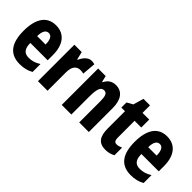

<svg xmlns="http://www.w3.org/2000/svg" viewBox="48 -1351 2050 2050"><g transform="rotate(45 1073.0 -326.5)"><path d="M239 -559C104 -559 34 -456 34 -272C34 -94 100 10 255 10C315 10 367 -2 413 -29V-148C364 -118 324 -106 276 -106C209 -106 177 -145 177 -231H439V-310C439 -466 367 -559 239 -559ZM243 -446C281 -446 304 -408 304 -334H177C178 -415 204 -446 243 -446Z M776 -560C722 -560 682 -509 662 -461H655L634 -550H523V0H668V-278C668 -357 698 -405 760 -405C780 -405 795 -403 808 -398L821 -553C802 -558 789 -560 776 -560Z M1143 -560C1086 -560 1045 -533 1020 -481H1012L996 -550H882V0H1027V-258C1027 -386 1043 -431 1094 -431C1135 -431 1146 -392 1146 -316V0H1291V-361C1291 -489 1237 -560 1143 -560Z M1594 -116C1564 -116 1552 -136 1552 -175V-430H1653V-550H1552V-663H1453L1419 -545L1352 -507V-430H1407V-172C1407 -49 1448 10 1549 10C1591 10 1627 0 1660 -18V-133C1635 -122 1613 -116 1594 -116Z M1916 -559C1781 -559 1711 -456 1711 -272C1711 -94 1777 10 1932 10C1992 10 2044 -2 2090 -29V-148C2041 -118 2001 -106 1953 -106C1886 -106 1854 -145 1854 -231H2116V-310C2116 -466 2044 -559 1916 -559ZM1920 -446C1958 -446 1981 -408 1981 -334H1854C1855 -415 1881 -446 1920 -446Z"/></g></svg>

Font: Noto Sans Khmer UI ExtraCondensed ExtraBold
Style: Regular
Weight: 800
Width: 2
Designer: Danh Hong and the Monotype Design Team
Foundry: Monotype Imaging Inc.
Version: Version 2.002